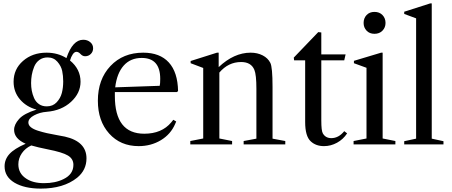

<svg xmlns="http://www.w3.org/2000/svg" viewBox="-20 -850 2659 1130"><path d="M220 260Q124 260 65 225Q7 190 7 129Q7 88 35.5 56.5Q64 25 131 -4Q63 -34 63 -86Q63 -117 92 -149.5Q121 -182 195 -205Q135 -221 97.5 -265Q60 -309 60 -369Q60 -443 115.5 -491.5Q171 -540 254 -540Q320 -540 371 -508Q407 -616 470 -616Q494 -616 511 -602Q528 -588 528 -566Q528 -546 514.5 -532.5Q501 -519 481 -519Q466 -519 454 -532Q442 -545 430 -545Q418 -545 408 -530Q398 -515 392 -494Q454 -443 454 -369Q454 -302 398 -250.5Q342 -199 255 -192Q214 -189 180.5 -171Q147 -153 147 -129Q147 -113 162 -101Q177 -89 204 -80.5Q231 -72 255.5 -66.5Q280 -61 314 -55Q348 -49 362 -46Q489 -17 489 82Q489 151 434 196Q354 260 220 260ZM261 29Q201 17 164 6Q129 22 108.5 52Q88 82 88 117Q88 171 134 201Q174 228 239 228Q306 228 354 204Q412 176 412 120Q412 85 380 65.5Q348 46 261 29ZM255 -224Q291 -224 313.5 -248Q336 -272 344 -303Q352 -334 352 -371Q352 -404 346 -432.5Q340 -461 318 -486.5Q296 -512 260 -512Q232 -512 211.5 -497Q191 -482 181 -457Q171 -432 167 -408.5Q163 -385 163 -361Q163 -338 167 -316.5Q171 -295 180.5 -273Q190 -251 209 -237.5Q228 -224 255 -224Z M1028 -314 1021 -308H656V-285Q656 -63 829 -63Q932 -63 988 -130L1000 -145L1017 -135L1011 -121Q985 -60 927 -25Q869 10 796 10Q689 10 622.5 -64Q556 -138 556 -257Q556 -383 630 -461.5Q704 -540 823 -540Q921 -540 973.5 -482.5Q1026 -425 1028 -314ZM814 -509Q748 -509 708 -464Q668 -419 658 -336L920 -345Q923 -357 923 -386Q923 -509 814 -509Z M1271 -35 1346 -20V0H1100V-20L1176 -35V-450L1102 -478V-491L1257 -540H1267V-455Q1357 -540 1455 -540Q1495 -540 1526 -524Q1557 -508 1571 -480Q1584 -455 1584 -338V-34L1659 -20V0H1414V-20L1489 -34V-328Q1489 -410 1477 -439Q1458 -485 1399 -485Q1324 -485 1271 -423Z M1887 10Q1839 10 1809 -18Q1776 -48 1776 -132V-495H1711L1709 -511L1853 -661L1871 -659V-530H2014L2006 -495H1871V-141Q1871 -80 1880 -65Q1896 -37 1930 -37Q1973 -37 2006 -78L2023 -65Q2000 -30 1963.5 -10Q1927 10 1887 10Z M2120 -715Q2120 -743 2137.5 -761.5Q2155 -780 2184 -780Q2213 -780 2231 -761.5Q2249 -743 2249 -715Q2249 -688 2231 -669.5Q2213 -651 2184 -651Q2155 -651 2137.5 -669.5Q2120 -688 2120 -715ZM2232 -35 2307 -20V0H2061V-20L2137 -35V-451L2063 -478V-492L2223 -540H2232Z M2521 -34 2590 -19V0H2359V-19L2429 -34V-742L2359 -768V-781L2512 -830H2521Z"/></svg>

Font: Libre Caslon Text
Style: Regular
Weight: 400
Designer: Pablo Impallari, Rodrigo Fuenzalida
Foundry: Pablo Impallari, Rodrigo Fuenzalida
Version: Version 1.002